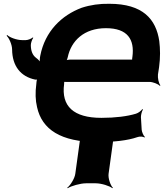

<svg xmlns="http://www.w3.org/2000/svg" viewBox="-20 -740 870 1015"><path d="M516 -117C368 -117 303 -179 319 -296V-302C319 -304 321 -310 320 -311L316 -308C317 -307 324 -307 328 -307H770C788 -307 816 -296 825 -286L828 -289C819 -299 813 -328 815 -346L821 -385C828 -436 827 -482 822 -523C805 -638 736 -720 558 -720C507 -721 458 -714 412 -699C305 -659 218 -574 193 -446C190 -433 189 -413 192 -404L197 -406C193 -414 181 -427 171 -434C152 -448 143 -471 143 -502C143 -513 150 -533 156 -540L153 -542C147 -536 128 -528 117 -528H96C69 -528 31 -542 18 -555L15 -551C28 -539 44 -504 44 -478C45 -392 88 -335 167 -319C171 -319 178 -319 180 -321L177 -324C175 -321 174 -311 173 -307L172 -296C166 -251 167 -210 176 -173C202 -57 299 11 498 11C580 11 655 3 706 -15C718 -20 738 -18 744 -13L746 -16C739 -21 730 -42 729 -54L725 -121C725 -133 730 -153 736 -161L732 -163C727 -155 712 -143 699 -139C653 -125 590 -117 516 -117ZM540 -591C655 -591 692 -531 680 -440L679 -433C678 -429 678 -422 680 -420L684 -423C682 -425 674 -425 670 -425H350C344 -425 331 -423 328 -420L330 -418C333 -421 337 -431 338 -437C356 -524 424 -591 540 -591ZM554 179 578 5C581 -19 604 -56 621 -69L619 -71C601 -59 553 -45 523 -45H472C442 -45 397 -59 383 -71L379 -69C392 -56 405 -19 402 5L378 179C375 203 352 240 335 253L338 255C356 243 405 229 435 229H486C516 229 560 243 574 255L577 253C564 240 551 203 554 179Z"/></svg>

Font: Asimov
Style: EdgeWideIt
Weight: 500
Designer: Google
Version: Version 2.000980: 2014